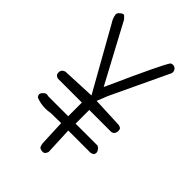

<svg xmlns="http://www.w3.org/2000/svg" viewBox="-226 -834 951 951"><g transform="rotate(45 250.0 -358.5)"><path d="M32.7 -712.4Q32.7 -709.5 33.7 -706.5Q37.1 -687.5 49.3 -668.9L231.9 -344.2L57.6 -336.4Q43 -332 38.1 -321.8Q35.6 -315.9 35.6 -310.3Q35.6 -304.7 37.6 -298.8Q41.5 -288.6 56.6 -285.6H223.1V-189.9H84Q77.1 -191.9 73.7 -191.9Q70.3 -191.9 67.9 -191.4Q60.5 -190.4 54.7 -183.1Q44.4 -173.3 44.4 -165.5Q44.4 -157.7 50.8 -149.4Q82 -136.7 116.2 -136.7Q133.3 -136.7 151.9 -140.1L222.7 -141.1L228 -14.2Q228.5 -1.5 231 6.6Q233.4 14.6 236.3 18.1Q238.3 19.5 240.2 20.5Q249 24.4 255.1 24.4Q261.2 24.4 263.7 23.7Q266.1 22.9 267.1 22.5Q274.4 18.6 279.8 3.9L273.4 -140.1H429.2Q445.8 -143.6 448.7 -152.3Q450.2 -156.2 450.2 -160.2Q450.2 -167 446.5 -172.9Q442.9 -178.7 439.9 -182.1Q434.6 -187.5 428.2 -189.9H274.9V-285.6H429.2Q442.9 -288.6 447.3 -298.8Q450.7 -306.6 450.7 -313Q450.7 -325.2 445.8 -329.8Q440.9 -334.5 429.2 -336.4L269 -343.3L291.5 -399.9L430.2 -693.4Q436 -703.1 436 -711.4Q436 -720.7 428.2 -730Q419.4 -737.3 410.6 -737.3Q404.3 -737.3 396.5 -733.4Q371.6 -697.8 256.3 -440.9L245.1 -416.5L85.4 -714.4L85 -715.3Q82.5 -724.1 66.9 -737.8Q63.5 -740.7 61 -740.7Q58.6 -740.7 56.2 -740Q53.7 -739.3 49.3 -736.3Q44.4 -732.9 38.6 -727.1Q32.7 -721.2 32.7 -712.4Z"/></g></svg>

Font: NaikaiFont
Style: ExtraLight
Weight: 200
Version: Version 1.89